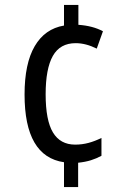

<svg xmlns="http://www.w3.org/2000/svg" viewBox="-20 -744 512 774"><path d="M296 -644Q354 -640 395 -618L370 -548Q326 -570 285 -570Q222 -570 193 -518.5Q164 -467 164 -364Q164 -259 193.5 -210Q223 -161 283 -161Q311 -161 337 -168Q363 -175 389 -188V-116Q369 -105 346.5 -98Q324 -91 295 -88V10H238V-90Q79 -113 79 -363Q79 -488 120 -558Q161 -628 238 -641V-724H296Z"/></svg>

Font: Noto Sans Gurmukhi Condensed
Style: Regular
Weight: 400
Width: 3
Designer: Jelle Bosma - Monotype Design Team
Foundry: Monotype Imaging Inc.
Version: Version 2.004; ttfautohint (v1.8.4.7-5d5b)